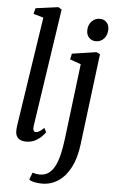

<svg xmlns="http://www.w3.org/2000/svg" viewBox="-67 -863 706 1162"><g transform="rotate(5 285.5 -281.5)"><path d="M153.2 -87.9Q150.7 -70.9 155.1 -61.6Q159.5 -52.4 168 -52.4Q177.2 -52.4 188.7 -58.5Q200.2 -64.6 218.7 -82.3L231.7 -57.1Q227.2 -49.9 212.5 -33.8Q197.7 -17.7 173.1 -3.9Q148.5 10 113.8 10Q96.1 10 81.5 3.9Q67 -2.3 58.7 -16.1Q50.4 -29.9 50.8 -52.1Q50.8 -56.3 51.3 -62.7Q51.9 -69 52.7 -75.6Q53.5 -82.2 54 -86.4L154.2 -746.7L93.2 -764.2L102.1 -799.2L239.6 -817.7L260.3 -805.1ZM445.7 -0.7Q435.7 80.9 406.3 138Q376.8 195 332.5 224.9Q288.2 254.8 232.8 254.8Q207.7 254.8 185.7 249.9Q163.7 245.1 154.7 236.8L171.1 193.7Q178.1 196.4 191.3 198.8Q204.5 201.2 215.8 201.2Q249.3 201.2 272.2 182.8Q295 164.5 309.9 132.5Q324.7 100.4 333.7 58.8Q342.6 17.2 348.3 -29.2L404.3 -485.4L337.8 -509.1L345.3 -544.4L493.1 -566.6L515.1 -556ZM483.1 -632.1Q457.9 -632.1 441.5 -649.1Q425.2 -666.2 425.8 -694.6Q426.5 -727 446.5 -748.1Q466.6 -769.3 496.1 -769.3Q521.5 -769.3 536.9 -752.8Q552.3 -736.3 552.2 -710.2Q552 -675.7 532.5 -653.9Q513.1 -632.1 483.1 -632.1Z"/></g></svg>

Font: Merriweather Light
Style: Italic
Weight: 300
Italic angle: -7.8°
Designer: Eben Sorkin
Foundry: Eben Sorkin
Version: Version 2.101